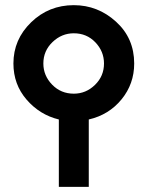

<svg xmlns="http://www.w3.org/2000/svg" viewBox="-20 -724 577 744"><path d="M32 -478Q32 -571 100.5 -637.5Q169 -704 266 -704Q359 -704 429.5 -640Q500 -576 500 -478Q500 -399 451 -339Q402 -279 324 -261V0H208V-261Q134 -279 83 -338Q32 -397 32 -478ZM148 -478Q148 -431 182 -396Q216 -361 266 -361Q313 -361 348 -395Q383 -429 383 -478Q383 -525 349.5 -560Q316 -595 266 -595Q219 -595 183.5 -561Q148 -527 148 -478Z"/></svg>

Font: Coval
Style: Medium
Weight: 500
Foundry: Context Ltd
Version: Version 001.000